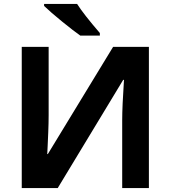

<svg xmlns="http://www.w3.org/2000/svg" viewBox="-20 -951 863 971"><path d="M203 -921V-931H370Q403 -879 485 -784V-771H386Q353 -794 294 -842Q235 -890 203 -921ZM90 -714H226V-369Q226 -330 224 -281.5Q222 -233 221 -213L219 -172H222L552 -714H733V0H598V-343Q598 -412 607 -547H603L272 0H90Z"/></svg>

Font: OpenSansMMV
Style: Bold
Weight: 700
Foundry: Ascender Corporation
Version: Version 4.001